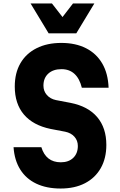

<svg xmlns="http://www.w3.org/2000/svg" viewBox="-20 -1066 690 1105"><path d="M218 -219Q231 -176 259 -154Q287 -132 330 -132Q375 -132 401.5 -157.5Q428 -183 428 -226Q428 -257 408.5 -279Q389 -301 355 -308L271 -324Q170 -345 117.5 -407Q65 -469 65 -568Q65 -646 97.5 -702Q130 -758 190.5 -788.5Q251 -819 333 -819Q415 -819 475 -788.5Q535 -758 568.5 -700.5Q602 -643 605 -561H451Q438 -614 408.5 -641Q379 -668 334 -668Q286 -668 258 -642.5Q230 -617 230 -573Q230 -542 249.5 -519.5Q269 -497 302 -490L386 -474Q487 -454 539.5 -392Q592 -330 592 -232Q592 -155 560 -98.5Q528 -42 469 -11.5Q410 19 329 19Q248 19 189 -9Q130 -37 96.5 -90.5Q63 -144 58 -219ZM523 -1046 419 -874H260L156 -1046H279L384 -911H296L400 -1046Z"/></svg>

Font: Martian Mono SemiCondensed
Style: Bold
Weight: 700
Width: 4
Designer: Roman Shamin
Foundry: Evil Martians
Version: Version 1.000